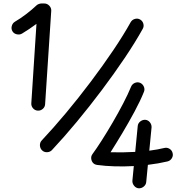

<svg xmlns="http://www.w3.org/2000/svg" viewBox="-20 -833 1024 1072"><path d="M190.9 -215.3Q174.8 -216.3 164.3 -228.5Q153.8 -240.7 154.8 -256.3L183.6 -699.7Q164.1 -685.1 143.6 -671.4Q123 -657.7 103 -645.5Q89.4 -637.7 73.2 -641.6Q57.1 -645.5 49.3 -658.7Q41.5 -672.4 45.9 -688.2Q50.3 -704.1 63.5 -711.9Q95.2 -730.5 126.2 -754.2Q157.2 -777.8 184.1 -803.2Q188 -807.1 195.8 -810.3Q203.6 -813.5 210.4 -813.5H227.5Q243.7 -813.5 255.4 -801Q267.1 -788.6 266.1 -772.5L231.9 -251.5Q231 -235.4 218.8 -224.9Q206.5 -214.4 190.9 -215.3ZM215.3 6.8Q203.6 -4.4 202.9 -20.8Q202.1 -37.1 212.9 -48.8Q277.8 -117.7 348.4 -202.1Q418.9 -286.6 486.6 -376.5Q554.2 -466.3 612.1 -552Q669.9 -637.7 709.5 -709Q717.3 -722.7 732.9 -727.3Q748.5 -731.9 762.2 -724.1Q775.9 -716.3 780.3 -700.9Q784.7 -685.5 776.9 -671.9Q735.4 -597.2 676.3 -509.3Q617.2 -421.4 548.6 -330.1Q480 -238.8 408.7 -152.8Q337.4 -66.9 270.5 4.4Q259.8 16.1 243.2 16.8Q226.6 17.6 215.3 6.8ZM791.5 -164.1Q807.1 -162.6 817.1 -149.9Q827.1 -137.2 826.2 -121.6L813.5 8.3Q861.3 2 897.5 -6.8Q912.6 -10.7 926.5 -2.2Q940.4 6.3 943.8 22Q947.8 37.1 939.2 50.8Q930.7 64.5 915 68.4Q866.2 80.1 805.7 87.4L796.4 183.6Q794.9 198.7 782.2 209Q769.5 219.2 753.9 218.3Q738.8 216.8 728.5 203.9Q718.3 190.9 719.2 175.8L727.1 94.2Q673.8 97.2 620.8 95.7Q567.9 94.2 522.5 87.9Q520 87.9 514.9 86.2Q509.8 84.5 507.3 83Q493.7 74.7 490 57.6Q486.3 40.5 496.6 26.9Q517.6 -1.5 547.6 -48.3Q577.6 -95.2 609.4 -149.7Q641.1 -204.1 668.5 -256.8Q695.8 -309.6 711.9 -349.1Q717.8 -363.3 732.4 -369.9Q747.1 -376.5 762.2 -370.6Q776.4 -364.3 783 -349.6Q789.6 -335 783.7 -320.3Q764.2 -271.5 731.7 -210.9Q699.2 -150.4 663.3 -90.3Q627.4 -30.3 597.2 17.1Q629.9 18.1 665 17.6Q700.2 17.1 734.9 15.1L749 -129.4Q750.5 -145 763.4 -155Q776.4 -165 791.5 -164.1Z"/></svg>

Font: Mikhak-FD SemiBold
Style: Regular
Weight: 600
Designer: Amin Abedi
Version: Version 3.2